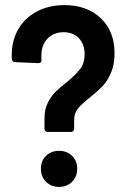

<svg xmlns="http://www.w3.org/2000/svg" viewBox="-20 -730 496 751"><path d="M154 -226V-267Q154 -301 166 -326Q178 -351 194.5 -368Q211 -385 239 -407Q275 -436 293 -459.5Q311 -483 311 -518Q311 -557 288.5 -580.5Q266 -604 229 -604Q190 -604 166 -579Q142 -554 142 -515V-494Q142 -483 130 -483L38 -487Q33 -487 29.5 -491Q26 -495 26 -500V-515Q26 -572 52 -616.5Q78 -661 125 -685.5Q172 -710 232 -710Q321 -710 374.5 -658.5Q428 -607 428 -522Q428 -478 414.5 -446Q401 -414 382 -394Q363 -374 332 -349Q300 -324 285 -305.5Q270 -287 270 -260V-226Q270 -221 266.5 -217.5Q263 -214 258 -214H166Q161 -214 157.5 -217.5Q154 -221 154 -226ZM140 -70Q140 -101 160 -120.5Q180 -140 211 -140Q242 -140 262 -120.5Q282 -101 282 -70Q282 -39 262 -19Q242 1 211 1Q180 1 160 -19Q140 -39 140 -70Z"/></svg>

Font: Barlow Semi Condensed SemiBold
Style: Regular
Weight: 600
Width: 4
Designer: Jeremy Tribby
Foundry: Tribby Type
Version: Version 1.408